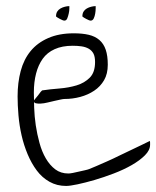

<svg xmlns="http://www.w3.org/2000/svg" viewBox="-20 -612 516 634"><path d="M38.1 -293.9Q38.1 -338.9 48.3 -377.4Q58.6 -416 81.1 -443.4Q103.5 -470.7 139.2 -486.3Q174.8 -502 223.6 -502Q252 -502 272.9 -497.1Q293.9 -492.2 308.1 -480Q322.3 -467.8 329.1 -447.8Q335.9 -427.7 335.9 -398.4Q335.9 -368.2 323.7 -347.2Q311.5 -326.2 291 -312.5Q270.5 -298.8 245.1 -292Q219.7 -285.2 193.4 -285.2Q188.5 -285.2 179.7 -283.2Q170.9 -281.2 159.7 -278.8Q148.4 -276.4 136.7 -273.4Q125 -270.5 114.7 -270Q104.5 -269.5 98.1 -271Q91.8 -272.5 91.8 -279.3Q91.8 -280.3 96.2 -285.6Q100.6 -291 105.5 -296.9Q110.4 -302.7 114.3 -308.6L119.1 -313.5Q145.5 -317.4 176.3 -319.8Q207 -322.3 232.9 -330.1Q258.8 -337.9 276.4 -355.5Q293.9 -373 293.9 -407.2Q293.9 -424.8 288.6 -435.1Q283.2 -445.3 272.9 -451.2Q262.7 -457 249 -459Q235.4 -460.9 219.7 -460.9Q185.5 -460.9 160.6 -449.7Q135.7 -438.5 121.1 -418Q106.4 -397.5 99.1 -369.1Q91.8 -340.8 91.8 -306.6Q91.8 -285.2 92.8 -256.3Q93.8 -227.5 98.1 -198.2Q102.5 -168.9 110.4 -140.1Q118.2 -111.3 131.3 -88.9Q144.5 -66.4 162.6 -52.7Q180.7 -39.1 206.1 -39.1Q210.9 -39.1 220.7 -41Q230.5 -43 240.7 -45.4Q251 -47.9 260.3 -49.8Q269.5 -51.8 274.4 -53.7Q282.2 -56.6 297.9 -63.5Q313.5 -70.3 333.5 -79.1Q353.5 -87.9 375 -98.6Q396.5 -109.4 416 -118.2Q435.5 -127 451.7 -135.3Q467.8 -143.6 474.6 -146.5Q475.6 -145.5 475.6 -140.6Q475.6 -135.7 475.6 -133.8Q475.6 -116.2 458.5 -99.1Q441.4 -82 415 -66.9Q388.7 -51.8 355.5 -39.1Q322.3 -26.4 292 -17.6Q261.7 -8.8 236.3 -3.4Q210.9 2 198.2 2Q168 2 143.6 -11.7Q119.1 -25.4 101.6 -48.8Q84 -72.3 71.3 -102.5Q58.6 -132.8 51.3 -165Q43.9 -197.3 41 -231Q38.1 -264.6 38.1 -293.9ZM252 -557.6Q252 -567.4 255.9 -573.7Q259.8 -580.1 266.6 -584Q273.4 -587.9 281.2 -589.8Q289.1 -591.8 295.9 -591.8V-584Q295.9 -576.2 294.4 -567.4Q293 -558.6 289.6 -551.3Q286.1 -543.9 279.3 -543.9Q277.3 -543.9 273.4 -545.4Q269.5 -546.9 265.1 -549.3Q260.7 -551.8 257.3 -553.7Q253.9 -555.7 252 -557.6ZM165 -557.6Q165 -567.4 168.9 -573.7Q172.9 -580.1 179.7 -584Q186.5 -587.9 194.3 -589.8Q202.1 -591.8 209 -591.8V-584Q209 -576.2 207 -567.4Q205.1 -558.6 202.1 -551.3Q199.2 -543.9 192.4 -543.9Q190.4 -543.9 186.5 -545.4Q182.6 -546.9 178.2 -549.3Q173.8 -551.8 170.4 -553.7Q167 -555.7 165 -557.6Z"/></svg>

Font: The Girl Next Door
Style: Regular
Weight: 400
Designer: Kimberly Geswein
Foundry: Kimberly Geswein
Version: Version 1.002 2010